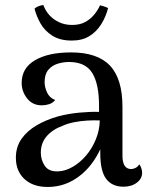

<svg xmlns="http://www.w3.org/2000/svg" viewBox="-20 -731 593 762"><path d="M470 10Q425 10 401.5 -21Q378 -52 378 -122V-202L398 -194Q382 -135 349 -88.5Q316 -42 270 -15.5Q224 11 169 11Q111 11 77 -20.5Q43 -52 43 -105Q43 -148 65.5 -180Q88 -212 126 -234Q164 -256 210 -269Q252 -280 295 -284Q338 -288 373 -287V-312Q373 -398 346 -441.5Q319 -485 254 -485Q231 -485 208.5 -478Q186 -471 171.5 -453.5Q157 -436 157 -405Q157 -386 166.5 -364.5Q176 -343 199 -334Q189 -322 175 -317.5Q161 -313 146 -313Q109 -313 87.5 -340.5Q66 -368 66 -402Q66 -461 119 -492Q172 -523 262 -523Q367 -523 416.5 -470.5Q466 -418 466 -307V-113Q466 -60 501 -60Q508 -60 517.5 -64.5Q527 -69 533 -79Q539 -70 541.5 -61.5Q544 -53 544 -45Q544 -22 523 -6Q502 10 470 10ZM212 -51Q239 -52 268 -68.5Q297 -85 321 -113Q345 -141 360 -177Q375 -213 376 -253Q353 -254 326.5 -252.5Q300 -251 274.5 -246Q249 -241 229 -232Q188 -217 165 -190Q142 -163 142 -125Q142 -96 158 -72.5Q174 -49 212 -51ZM266 -632Q297 -632 318 -643.5Q339 -655 353.5 -672.5Q368 -690 377 -710Q385 -708 393 -705.5Q401 -703 409 -699Q400 -664 381.5 -634.5Q363 -605 334.5 -587.5Q306 -570 265 -570Q218 -570 187.5 -589.5Q157 -609 140.5 -638.5Q124 -668 117 -697Q126 -704 134.5 -707Q143 -710 152 -711Q160 -689 175.5 -671.5Q191 -654 214 -643Q237 -632 266 -632Z"/></svg>

Font: Arima Medium
Style: Regular
Weight: 500
Designer: Joana Correia and Natanael Gama
Foundry: NDISCOVER
Version: Version 1.101;gftools[0.9.23]